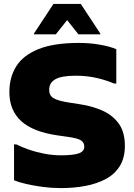

<svg xmlns="http://www.w3.org/2000/svg" viewBox="-20 -952 688 984"><path d="M52 -212H64Q89 -199 126 -186Q163 -173 206.5 -164.5Q250 -156 292 -156Q355 -156 383.5 -166Q412 -176 412 -200Q412 -221 396 -232Q380 -243 332 -250L276 -258Q149 -276 88.5 -331.5Q28 -387 28 -480Q28 -556 63.5 -612.5Q99 -669 177.5 -700.5Q256 -732 384 -732Q441 -732 492 -723Q543 -714 576 -700V-524H564Q531 -539 479.5 -551.5Q428 -564 368 -564Q296 -564 264 -546Q232 -528 232 -492Q232 -462 255 -448.5Q278 -435 336 -426L388 -418Q450 -409 503 -386Q556 -363 588 -319.5Q620 -276 620 -204Q620 -143 594 -101Q568 -59 522 -34.5Q476 -10 417 1Q358 12 292 12Q246 12 200 6Q154 0 115 -9Q76 -18 52 -28ZM154 -776V-780L254 -932H394L494 -780V-776H382L324 -849L266 -776Z"/></svg>

Font: Kufam Black
Style: Regular
Weight: 900
Designer: Wael Morcos, Artur Schmal
Foundry: Original Type
Version: Version 1.301; ttfautohint (v1.8.3)